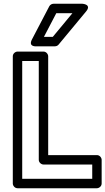

<svg xmlns="http://www.w3.org/2000/svg" viewBox="-20 -975 560 1020"><path d="M98 -25V-651H186V-126C186 -110.9 200.3 -101 211 -101H470V-25ZM48 0C48 10.7 57.9 25 73 25H495C505.7 25 520 15.1 520 0V-126C520 -136.7 510.1 -151 495 -151H236V-676C236 -686.7 226.1 -701 211 -701H73C62.3 -701 48 -691.1 48 -676ZM260.3 -779H213.3L279.1 -905H364.8ZM272 -729C279.1 -729 286.5 -732.3 291.2 -738L437.2 -914C469 -952.3 418 -955 418 -955H264C255.5 -955 246.2 -949.9 241.8 -941.6L149.8 -765.6C128.7 -725 172 -729 172 -729Z"/></svg>

Font: Fog Sans
Style: Outline
Weight: 700
Foundry: Intel Corporation
Version: Version 1.00